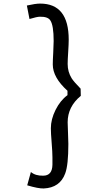

<svg xmlns="http://www.w3.org/2000/svg" viewBox="-20 -854 575 1071"><path d="M357.4 -171.9Q357.4 -152.3 359.4 -111.8Q361.3 -71.3 361.3 -50.8Q361.3 66.4 343.8 113.3Q314.5 193.4 223.6 197.3Q193.4 198.2 131.8 179.7L152.3 105.5Q177.7 127 220.7 126Q271.5 126 272.5 64.5V23.4Q272.5 -3.9 268.1 -58.1Q263.7 -112.3 263.7 -138.7Q263.7 -188.5 290 -241.2Q316.4 -293.9 356.4 -323.2V-347.7Q274.4 -421.9 274.4 -494.1Q274.4 -516.6 276.9 -559.6Q279.3 -602.5 279.3 -625Q279.3 -712.9 260.7 -740.2Q247.1 -761.7 202.1 -760.7Q186.5 -760.7 144.5 -748L129.9 -823.2Q177.7 -834 204.1 -834Q363.3 -834 363.3 -632.8Q363.3 -609.4 360.4 -564.5Q357.4 -519.5 357.4 -497.1Q357.4 -453.1 379.9 -417Q391.6 -398.4 429.7 -359.4L430.7 -319.3Q357.4 -258.8 357.4 -171.9Z"/></svg>

Font: Puritan
Style: Regular
Weight: 400
Version: 2.0a